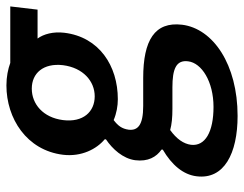

<svg xmlns="http://www.w3.org/2000/svg" viewBox="-101 -442 760 598"><g transform="rotate(-90 279.0 -143.0)"><path d="M127 72C130 49 145 27 173 7C191 12 212 14 239 14H306C362 14 392 25 387 63C382 105 324 142 245 142C167 142 122 116 127 72ZM29 89C18 175 100 217 217 217C377 217 489 141 501 44C511 -41 453 -77 335 -77H248C188 -77 171 -94 174 -122C177 -144 187 -156 204 -169C225 -160 248 -156 269 -156C373 -156 463 -214 476 -323C480 -357 472 -387 458 -406H548L558 -491H382C363 -498 339 -503 312 -503C209 -503 110 -440 96 -327C89 -269 114 -222 144 -197V-193C114 -173 84 -140 79 -102C74 -62 89 -36 112 -20V-16C64 12 34 48 29 89ZM278 -228C230 -228 196 -264 204 -327C212 -389 254 -424 302 -424C350 -424 382 -388 375 -327C367 -264 325 -228 278 -228Z"/></g></svg>

Font: Falling Sky
Style: Obl
Weight: 400
Designer: Paul D. Hunt
Foundry: Adobe Systems Incorporated
Version: Version 1.02